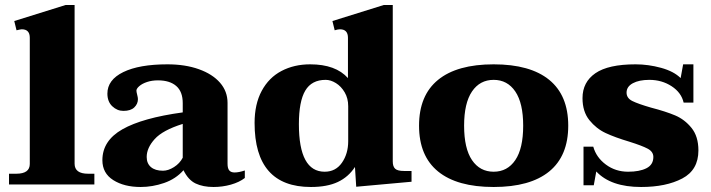

<svg xmlns="http://www.w3.org/2000/svg" viewBox="-20 -737 2842 767"><path d="M16 -43H45Q99 -43 99 -82V-586Q99 -620 67 -620Q63 -620 46 -616L37 -653L242 -717H278V-83Q278 -43 332 -43H357V0H16Z M389 -97Q389 -175 469 -220.5Q549 -266 710 -288V-325Q710 -371 684 -393.5Q658 -416 611 -416Q587 -416 567.5 -409.5Q548 -403 536.5 -393Q525 -383 525 -375Q525 -370 528 -358.5Q531 -347 531 -341Q531 -322 516.5 -308Q502 -294 473 -294Q448 -294 428.5 -312.5Q409 -331 409 -363Q409 -418 472.5 -449Q536 -480 649 -480Q720 -480 774.5 -460.5Q829 -441 859 -406.5Q889 -372 889 -326V-83Q889 -64 896 -56Q903 -48 917 -48Q934 -48 958 -56V-26Q936 -9 902.5 0.5Q869 10 833 10Q791 10 761.5 -4Q732 -18 713 -57Q682 -22 635.5 -6Q589 10 542 10Q476 10 432.5 -17.5Q389 -45 389 -97ZM710 -107V-242Q630 -217 598 -181.5Q566 -146 566 -110Q566 -84 583 -69.5Q600 -55 631 -55Q652 -55 675 -69.5Q698 -84 710 -107Z M997 -246Q997 -321 1025.5 -374Q1054 -427 1104.5 -453.5Q1155 -480 1219 -480Q1321 -480 1370 -425V-586Q1370 -620 1338 -620Q1330 -620 1317 -616L1308 -653L1513 -717H1549V-92Q1549 -72 1558.5 -63Q1568 -54 1594 -54H1624V-11L1403 9L1398 -70Q1372 -30 1329.5 -10Q1287 10 1222 10Q997 10 997 -246ZM1371 -173V-313Q1371 -344 1357 -368Q1343 -392 1322 -405Q1301 -418 1281 -418Q1225 -418 1199.5 -375Q1174 -332 1174 -241Q1174 -51 1277 -51Q1321 -51 1346 -87Q1371 -123 1371 -173Z M1654 -235Q1654 -356 1730 -418Q1806 -480 1952 -480Q2098 -480 2174 -418Q2250 -356 2250 -235Q2250 -114 2174 -52Q2098 10 1952 10Q1806 10 1730 -52Q1654 -114 1654 -235ZM2070 -235Q2070 -325 2038.5 -371.5Q2007 -418 1952 -418Q1897 -418 1865.5 -371.5Q1834 -325 1834 -235Q1834 -144 1865.5 -97.5Q1897 -51 1952 -51Q2007 -51 2038.5 -97.5Q2070 -144 2070 -235Z M2362 -52 2352 3H2311V-151H2350Q2362 -108 2400.5 -79.5Q2439 -51 2489 -51Q2535 -51 2562.5 -65Q2590 -79 2590 -110Q2590 -131 2567.5 -143Q2545 -155 2494 -171Q2437 -188 2399.5 -205.5Q2362 -223 2334.5 -257Q2307 -291 2307 -345Q2307 -409 2358.5 -444.5Q2410 -480 2519 -480Q2570 -480 2621 -466Q2672 -452 2699 -425L2709 -480H2750V-327H2711Q2702 -367 2663 -392.5Q2624 -418 2574 -418Q2533 -418 2508 -404.5Q2483 -391 2483 -367Q2483 -345 2506 -333.5Q2529 -322 2581 -307Q2639 -292 2677 -276Q2715 -260 2742.5 -226Q2770 -192 2770 -136Q2770 -58 2705.5 -24Q2641 10 2541 10Q2420 10 2362 -52Z"/></svg>

Font: Taviraj
Style: Bold
Weight: 700
Designer: Katatrad Team
Foundry: CadsonDemak
Version: Version 1.001